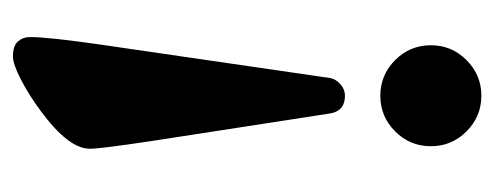

<svg xmlns="http://www.w3.org/2000/svg" viewBox="-254 -493 765 297"><g transform="rotate(-90 128.5 -344.5)"><path d="M46.9 -587.9Q46.9 -621.1 105.5 -664.1Q128.9 -681.6 153.3 -694.3Q177.7 -707 189.5 -707Q206.1 -707 212.9 -699.2Q219.7 -691.4 219.7 -680.7Q219.7 -651.4 207 -564.5L156.2 -215.8Q154.3 -207 146.5 -200.2Q138.7 -193.4 128.9 -193.4Q105.5 -193.4 101.6 -215.8L58.6 -494.1Q46.9 -572.3 46.9 -587.9ZM73.7 -5.4Q50.8 -28.3 50.8 -60.5Q50.8 -92.8 73.7 -115.7Q96.7 -138.7 128.9 -138.7Q161.1 -138.7 184.1 -115.7Q207 -92.8 207 -60.5Q207 -28.3 184.1 -5.4Q161.1 17.6 128.9 17.6Q96.7 17.6 73.7 -5.4Z"/></g></svg>

Font: Monomakh Unicode TT
Style: Medium
Weight: 500
Designer: Alexey Kryukov, Aleksandr Andreev
Version: Version 1.1